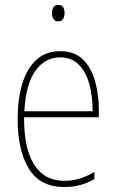

<svg xmlns="http://www.w3.org/2000/svg" viewBox="-20 -743 468 773"><path d="M223 -537Q280 -537 314 -503.5Q348 -470 363 -415.5Q378 -361 378 -298V-271H77Q76 -147 117 -81Q158 -15 239 -15Q271 -15 299.5 -23.5Q328 -32 360 -51V-22Q334 -7 304.5 1.5Q275 10 239 10Q141 10 96 -64Q51 -138 51 -263Q51 -343 69.5 -405Q88 -467 126 -502Q164 -537 223 -537ZM223 -512Q161 -512 122.5 -458Q84 -404 78 -295H353Q353 -356 339.5 -405Q326 -454 297 -483Q268 -512 223 -512ZM215 -723Q230 -723 235 -713Q240 -703 240 -691Q240 -676 234 -666.5Q228 -657 214 -657Q201 -657 195 -667Q189 -677 189 -690Q189 -702 194.5 -712.5Q200 -723 215 -723Z"/></svg>

Font: Noto Sans Telugu Condensed Thin
Style: Regular
Weight: 100
Width: 3
Designer: Jelle Bosma - Monotype Design Team
Foundry: Monotype Imaging Inc.
Version: Version 2.005; ttfautohint (v1.8.4.7-5d5b)